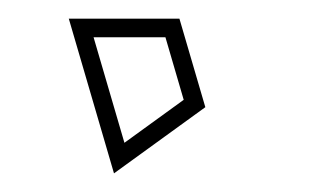

<svg xmlns="http://www.w3.org/2000/svg" viewBox="-20 -115 331 206"><path d="M102.3 71 200.3 0 172.5 -95H53.8ZM113.5 38.2 80.4 -75H157.5L177.1 -7.9Z"/></svg>

Font: Din Kursivschrift
Style: BreitLeftGho
Weight: 400
Version: Version 1.089